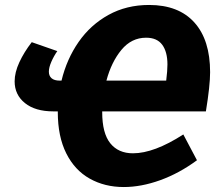

<svg xmlns="http://www.w3.org/2000/svg" viewBox="-20 -740 882 774"><path d="M392 -291V-288Q392 -203 424.5 -162.5Q457 -122 516 -122Q601 -122 719 -198L774 -94Q702 -41 625.5 -13.5Q549 14 479 14Q402 14 341.5 -20Q281 -54 247 -122Q213 -190 213 -288V-291H195Q122 -291 80.5 -324.5Q39 -358 39 -412Q39 -448 58 -489Q77 -530 108 -570L211 -534Q197 -514 187 -491Q177 -468 177 -451Q177 -434 188 -424.5Q199 -415 221 -415H228Q249 -502 297 -571Q345 -640 417.5 -680Q490 -720 581 -720Q700 -720 763.5 -649.5Q827 -579 827 -449Q827 -395 810 -291ZM409 -415H650Q655 -455 655 -480Q655 -531 634 -559.5Q613 -588 569 -588Q510 -588 469.5 -539Q429 -490 409 -415Z"/></svg>

Font: Bitter Pro ExtraBold
Style: Italic
Weight: 800
Italic angle: -9°
Designer: Sol Matas, and Bitter project Authors
Foundry: Sol Matas
Version: Version 1.010